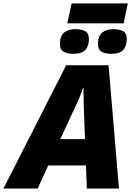

<svg xmlns="http://www.w3.org/2000/svg" viewBox="-79 -1092 775 1112"><path d="M-59.1 0 304.2 -713.9H549.8L609.9 0H423.8L418.9 -133.8H200.2L139.2 0ZM270 -286.1H413.1L405.8 -491.2Q405.3 -515.1 404.8 -538.6Q404.3 -562 404.8 -583H401.9Q387.7 -539.6 367.2 -495.1ZM311 -957 335.9 -1072.3H661.1L637.2 -957ZM345.2 -780.3Q312.5 -780.3 290.3 -792Q268.1 -803.7 268.1 -837.9Q268.1 -882.8 292.2 -903.1Q316.4 -923.3 358.9 -923.3Q386.7 -923.3 411.4 -912.8Q436 -902.3 436 -866.2Q436 -827.1 416 -803.7Q396 -780.3 345.2 -780.3ZM564.9 -780.3Q532.2 -780.3 510.3 -792Q488.3 -803.7 488.3 -837.9Q488.3 -882.8 512.2 -903.1Q536.1 -923.3 579.1 -923.3Q606.9 -923.3 631.1 -912.8Q655.3 -902.3 655.3 -866.2Q655.3 -827.1 635.5 -803.7Q615.7 -780.3 564.9 -780.3Z"/></svg>

Font: Open Sans ExtraBold
Style: Italic
Weight: 800
Italic angle: -12°
Designer: Monotype Design Team
Foundry: Monotype Imaging Inc.
Version: Version 3.000; ttfautohint (v1.8.4)